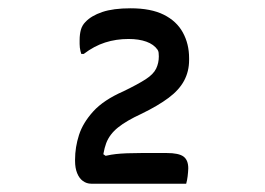

<svg xmlns="http://www.w3.org/2000/svg" viewBox="-20 -806 640 463"><path d="M429 -363Q426 -363 410 -363Q394 -363 370.5 -363Q347 -363 320.5 -363Q294 -363 269 -363Q244 -363 226 -363Q208 -363 200 -363Q189 -363 180 -369.5Q171 -376 166 -388.5Q161 -401 161 -418V-421Q161 -451 170.5 -480.5Q180 -510 205 -537.5Q230 -565 278 -586Q313 -603 331.5 -615Q350 -627 356.5 -640.5Q363 -654 363 -670Q363 -675 362.5 -679Q362 -683 360 -686Q351 -699 333 -705.5Q315 -712 290 -712Q260 -712 233.5 -703.5Q207 -695 182 -676H176Q175 -679 174 -683Q173 -687 172.5 -691.5Q172 -696 172 -700Q172 -704 172 -709Q172 -723 175 -734Q178 -745 186 -753Q200 -768 226.5 -777Q253 -786 295 -786Q344 -786 375 -770.5Q406 -755 421 -727.5Q436 -700 436 -666V-661Q436 -634 424 -611.5Q412 -589 386.5 -570Q361 -551 322 -532Q285 -515 264.5 -498.5Q244 -482 236 -460.5Q228 -439 226 -404L219 -441L244 -424H213Q237 -432 259.5 -434.5Q282 -437 321 -437H382Q411 -437 422.5 -428.5Q434 -420 434 -400Q434 -396 433.5 -391Q433 -386 432.5 -381Q432 -376 431 -371.5Q430 -367 429 -363Z"/></svg>

Font: Recursive Monospace Casual
Style: Regular
Weight: 400
Version: Version 1.047